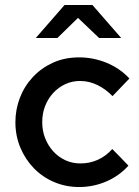

<svg xmlns="http://www.w3.org/2000/svg" viewBox="-20 -744 561 773"><path d="M42 0ZM304 -86Q341 -86 373.5 -100.5Q406 -115 432 -144Q449 -127 465 -110.5Q481 -94 497 -77Q459 -35 407 -13Q355 9 299 9Q245 9 198 -11Q151 -31 116.5 -66.5Q82 -102 62 -149.5Q42 -197 42 -252Q42 -303 60 -350Q78 -397 112 -433.5Q146 -470 193 -491.5Q240 -513 299 -513Q356 -513 409.5 -491Q463 -469 501 -428Q484 -411 467 -392.5Q450 -374 433 -357Q406 -385 372.5 -401.5Q339 -418 302 -418Q271 -418 243.5 -405.5Q216 -393 195 -370.5Q174 -348 162 -318Q150 -288 150 -252Q150 -217 162 -187Q174 -157 194.5 -134.5Q215 -112 243 -99Q271 -86 304 -86ZM379 -591 294 -672 211 -591H124L240 -724H352L468 -591Z"/></svg>

Font: Rosa Sans Medium
Style: Regular
Weight: 500
Designer: Pentagram / MCKL
Foundry: Pentagram / MCKL
Version: Version 1.005;September 16, 2019;FontCreator 11.5.0.2425 64-